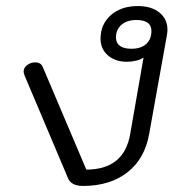

<svg xmlns="http://www.w3.org/2000/svg" viewBox="-20 -604 601 634"><path d="M204 -17 61 -355Q58 -364 58 -367Q58 -380 69.5 -389Q81 -398 96 -398Q116 -398 122 -381L265 -44Q390 -44 410 -162L454 -414Q444 -407 429 -403.5Q414 -400 399 -400Q361 -400 336.5 -421Q312 -442 312 -476Q312 -524 346 -554Q380 -584 435 -584Q480 -584 506.5 -562.5Q533 -541 533 -505Q533 -499 531 -487L473 -164Q459 -81 401.5 -35.5Q344 10 254 10Q214 10 204 -17ZM480 -502Q480 -538 430 -538Q400 -538 381.5 -522.5Q363 -507 363 -480Q363 -462 376 -452.5Q389 -443 414 -443Q445 -443 462.5 -458.5Q480 -474 480 -502Z"/></svg>

Font: Kodchasan Light
Style: Italic
Weight: 300
Italic angle: -10°
Version: Version 1.000; ttfautohint (v1.6)